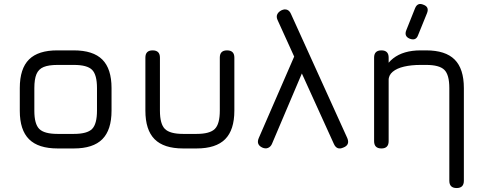

<svg xmlns="http://www.w3.org/2000/svg" viewBox="-20 -750 2454 970"><path d="M271 0Q173.5 0 126.8 -46.5Q80 -93 80 -190V-305Q80 -403.5 126.8 -449.8Q173.5 -496 271 -495.5H353Q450.5 -495.5 497 -449Q543.5 -402.5 543.5 -305V-191Q543.5 -93.5 497 -46.8Q450.5 0 353 0ZM153.5 -190Q153.5 -123.5 178.5 -98.5Q203.5 -73.5 271 -73.5H353Q420.5 -73.5 445.2 -98.5Q470 -123.5 470 -191V-305Q470 -372.5 445.2 -397.2Q420.5 -422 353 -422H271Q226 -422 200.5 -411.5Q175 -401 164.2 -375.5Q153.5 -350 153.5 -305Z M714.5 -191V-459Q714.5 -495.5 751 -495.5Q788 -495.5 788 -459V-191Q788 -123.5 813.2 -98.5Q838.5 -73.5 905 -73.5H973Q1040 -73.5 1065.2 -98.5Q1090.5 -123.5 1090.5 -191V-459Q1090.5 -495.5 1127 -495.5Q1164 -495.5 1164 -459V-191Q1164 -93.5 1117.5 -46.8Q1071 0 973 0H905Q807.5 0 761 -46.8Q714.5 -93.5 714.5 -191Z M1382 -649.5Q1375 -665.5 1380.8 -677.8Q1386.5 -690 1402 -698Q1418 -705.5 1430.8 -700.5Q1443.5 -695.5 1450.5 -678.5L1734.5 -52.5Q1749 -17.5 1714.5 -4.5Q1681.5 10.5 1666.5 -23.5ZM1517 -407 1353.5 -22Q1346.5 -7.5 1333.5 -2.5Q1320.5 2.5 1305 -4.5Q1273 -19.5 1287.5 -53L1482 -500.5Z M2050 -554.5Q2020.5 -566.5 2032.5 -597L2077 -708.5Q2089.5 -739 2119.5 -726Q2149.5 -715 2137.5 -684L2092 -572Q2081.5 -542.5 2050 -554.5ZM2323.5 163Q2323.5 200 2287 200Q2250 200 2250 163V-305Q2250 -372.5 2224.8 -397.2Q2199.5 -422 2133 -422H2105Q2058 -422 2021.5 -413.5Q1985 -405 1964 -387.5Q1943 -370 1943 -343Q1944 -309 1909.5 -309Q1902.5 -309 1904 -337Q1914.5 -414.5 1966.2 -455Q2018 -495.5 2105 -495.5H2133Q2230.5 -495.5 2277 -449Q2323.5 -402.5 2323.5 -305ZM1943.5 -37Q1943.5 0 1907 0Q1870 0 1870 -37V-459Q1870 -495.5 1907 -495.5Q1943.5 -495.5 1943.5 -459Z"/></svg>

Font: Jura Light SemiBold
Style: Regular
Weight: 600
Version: Version 5.106